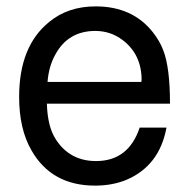

<svg xmlns="http://www.w3.org/2000/svg" viewBox="-20 -559 596 602"><path d="M127 -234Q129 -162 155 -122Q199 -54 281 -54Q383 -54 418 -159H502Q480 -39 376 5Q332 23 278 23Q142 23 79 -87Q40 -154 40 -255Q40 -414 134 -490Q193 -539 280 -539Q396 -539 460 -457Q470 -444 478 -430.5Q486 -417 492 -401Q513 -347 513 -234ZM423 -302 424 -308Q424 -388 365 -433Q327 -462 279 -462Q193 -462 153 -387Q133 -351 129 -302Z"/></svg>

Font: Ekushey Bangla
Style: Regular
Weight: 400
Designer: Al Mamun Sumon
Foundry: Al Mamun Sumon
Version: Version 1.0